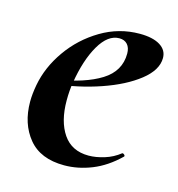

<svg xmlns="http://www.w3.org/2000/svg" viewBox="-72 -463 500 538"><g transform="rotate(15 178.5 -193.5)"><path d="M22 -136Q22 -158 27 -185Q37 -239 71.5 -288Q106 -337 158 -368Q210 -399 270 -399Q308 -399 329 -386Q350 -373 350 -350Q350 -315 310 -283.5Q270 -252 206 -230Q142 -208 73 -201L75 -214Q157 -227 203.5 -256Q250 -285 250 -336Q250 -353 241.5 -362.5Q233 -372 218 -372Q185 -372 160 -329Q135 -286 124 -218Q120 -194 120 -166Q120 -105 145 -68.5Q170 -32 219 -32Q240 -32 264.5 -39.5Q289 -47 309 -63H310Q313 -63 315.5 -60Q318 -57 316 -55Q280 -20 240 -4Q200 12 160 12Q91 12 56.5 -30Q22 -72 22 -136Z"/></g></svg>

Font: Cormorant Garamond
Style: Bold Italic
Weight: 700
Italic angle: -10°
Designer: Christian Thalmann (Catharsis Fonts)
Foundry: Catharsis Fonts
Version: Version 4.000